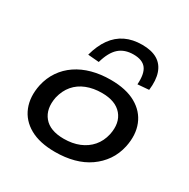

<svg xmlns="http://www.w3.org/2000/svg" viewBox="-171 -917 1066 1083"><g transform="rotate(30 361.5 -376.0)"><path d="M326 9Q226 9 162 -27Q98 -63 72.5 -127Q47 -191 64 -273Q76 -327 105 -369.5Q134 -412 177.5 -441.5Q221 -471 276.5 -486Q332 -501 397 -501Q497 -501 561 -465Q625 -429 650.5 -365.5Q676 -302 659 -220Q647 -165 618 -123Q589 -81 546 -51Q503 -21 447.5 -6Q392 9 326 9ZM332 -80Q388 -80 432 -98Q476 -116 505.5 -150Q535 -184 546 -233Q563 -314 521.5 -363Q480 -412 391 -412Q336 -412 291.5 -394.5Q247 -377 218 -343Q189 -309 177 -259Q161 -178 201.5 -129Q242 -80 332 -80ZM287 -554 215 -560Q233 -627 265 -671.5Q297 -716 343.5 -738.5Q390 -761 452 -761Q513 -761 551 -738.5Q589 -716 604.5 -671Q620 -626 612 -560L539 -554Q544 -625 519.5 -657Q495 -689 437 -689Q379 -689 343 -657Q307 -625 287 -554Z"/></g></svg>

Font: Nunito Sans 10pt Expanded SemiBold
Style: Italic
Weight: 600
Width: 7
Italic angle: -9°
Designer: Vernon Adams
Foundry: Vernon Adams
Version: Version 3.101;gftools[0.9.27]